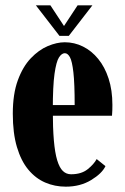

<svg xmlns="http://www.w3.org/2000/svg" viewBox="-20 -690 470 720"><path d="M226.5 10Q185.5 10 149.5 -5.5Q113.5 -21 86.2 -53.8Q59 -86.5 43.5 -138.5Q28 -190.5 28 -263.5Q28 -337.5 46.8 -388.8Q65.5 -440 95.5 -471.5Q125.5 -503 159.2 -517.2Q193 -531.5 223 -531.5Q259 -531.5 291.2 -515.5Q323.5 -499.5 348.2 -469.2Q373 -439 387.2 -395.5Q401.5 -352 401.5 -296.5Q401.5 -286.5 401.2 -276.5Q401 -266.5 400 -256H171V-296H260Q260 -377 255.2 -418.8Q250.5 -460.5 242.2 -475.5Q234 -490.5 223 -490.5Q211.5 -490.5 201.2 -474.8Q191 -459 184.5 -413.5Q178 -368 178 -278Q178 -210 182 -163.5Q186 -117 194.5 -89Q203 -61 215.8 -48.8Q228.5 -36.5 246.5 -36.5Q285 -36.5 308.5 -55.2Q332 -74 342.5 -93.5L375.5 -67Q362.5 -39.5 321.8 -14.8Q281 10 226.5 10ZM203 -555.5 114.5 -670H169L220 -592.5L271 -670H326.5L238 -555.5Z"/></svg>

Font: Imbue Thin 10pt Black
Style: Regular
Weight: 900
Version: Version 1.102